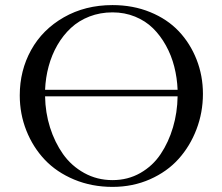

<svg xmlns="http://www.w3.org/2000/svg" viewBox="-20 -731 878 759"><path d="M58.1 -354Q58.1 -452.1 103 -533.2Q147.9 -614.3 232.4 -662.6Q316.9 -710.9 424.8 -710.9Q505.9 -710.9 573.7 -683.1Q641.6 -655.3 686.8 -607.4Q731.9 -559.6 757.1 -495.6Q782.2 -431.6 782.2 -359.9Q782.2 -286.6 756.8 -220Q731.4 -153.3 686 -102.8Q640.6 -52.2 572.8 -22.2Q504.9 7.8 424.8 7.8Q342.8 7.8 273.2 -21.2Q203.6 -50.3 157 -99.6Q110.4 -148.9 84.2 -214.8Q58.1 -280.8 58.1 -354ZM158.2 -350.1Q159.2 -286.1 177.7 -227.3Q196.3 -168.5 229.2 -121.8Q262.2 -75.2 313 -47.1Q363.8 -19 424.8 -19Q485.4 -19 534.7 -47.1Q584 -75.2 615.2 -122.1Q646.5 -168.9 663.8 -227.5Q681.2 -286.1 682.1 -350.1ZM158.2 -376H682.1Q680.2 -423.3 668.9 -467.5Q657.7 -511.7 636 -551Q614.3 -590.3 584.7 -619.4Q555.2 -648.4 513.9 -665.3Q472.7 -682.1 424.8 -682.1Q376 -682.1 333.7 -665.8Q291.5 -649.4 260.5 -620.6Q229.5 -591.8 207 -553Q184.6 -514.2 172.4 -469.2Q160.2 -424.3 158.2 -376Z"/></svg>

Font: Dehuti Alt
Style: Bold
Weight: 700
Version: Version 1.2